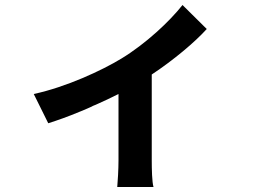

<svg xmlns="http://www.w3.org/2000/svg" viewBox="-20 -661 1040 768"><path d="M587 -20V-363C676 -422 760 -493 807 -545L710 -641C659 -576 563 -486 466 -427C387 -379 245 -313 115 -285L173 -168C211 -180 253 -195 296 -213L306 -217C322 -224 338 -230 353 -238L363 -242C394 -256 425 -270 454 -285V-20C454 15 451 67 449 87H594C588 67 587 15 587 -20Z"/></svg>

Font: Glow Sans SC Normal
Style: Bold
Weight: 700
Designer: Ryoko NISHIZUKA (kana, bopomofo & ideographs); Paul D. Hunt (Latin, Greek & Cyrillic); Sandoll Communications, Soo-young
Version: Version 0.93